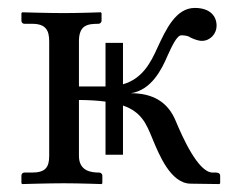

<svg xmlns="http://www.w3.org/2000/svg" viewBox="-20 -462 597 484"><path d="M290 -72V-196C336.2 -179.9 348.7 -150.7 364 -113C381 -72 410 0 460 1L533 2L535 0V-19C535 -26 528 -27 524 -27H516C479 -27 439 -119 423 -157C403 -206 364 -227 310 -227C361 -235 387 -285 403 -323C413 -345 426 -373 437 -373C444 -373 454 -372 459 -368C467 -364 479 -359 489 -359C510 -359 526 -377 526 -397C526 -422 509 -442 471 -442C423 -442 398 -387 377 -342C359.4 -302.8 338.6 -263.6 290 -249.5V-354H246V-244H179V-358C179 -399 201 -402 228 -402C232 -402 236 -405 236 -410V-429L234 -431C234 -431 179 -429 140 -429C104 -429 36 -431 36 -431L34 -429V-410C34 -405 37 -402 42 -402H61C95 -402 104 -386 104 -358V-69C104 -41 95 -27 61 -27H42C37 -27 34 -24 34 -19V0L36 2C36 2 104 0 140 0C179 0 236 2 236 2L238 0V-19C238 -24 234 -27 230 -27C211 -27 179 -30 179 -69V-210C205.3 -209.8 227.4 -208.4 246 -205.9V-72Z"/></svg>

Font: Libertinus Math
Style: Regular
Weight: 400
Designer: Philipp H. Poll
Foundry: Khaled Hosny
Version: Version 6.2